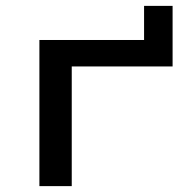

<svg xmlns="http://www.w3.org/2000/svg" viewBox="-20 -633 631 653"><path d="M114 0V-497H470V-613H567V-407H224V0Z"/></svg>

Font: Nunito Sans 7pt Expanded Medium
Style: Regular
Weight: 500
Width: 7
Designer: Vernon Adams
Foundry: Vernon Adams
Version: Version 3.101;gftools[0.9.27]